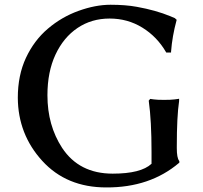

<svg xmlns="http://www.w3.org/2000/svg" viewBox="-20 -778 863 816"><path d="M55.7 -362.3Q55.7 -458 90.3 -532.2Q125 -606.4 183.6 -656.2Q242.2 -706.1 314 -731.9Q385.7 -757.8 449.7 -757.8Q513.7 -757.8 561.5 -749Q642.6 -734.4 704.1 -709L724.6 -700.2V-699.2L730.5 -694.3V-692.4Q711.9 -624 707 -558.6V-554.7H686.5L685.5 -556.6Q647.5 -622.1 585 -660.6Q522.5 -699.2 445.8 -699.2Q369.1 -699.2 309.6 -659.2Q250 -619.1 215.8 -545.9Q181.6 -472.7 181.6 -373Q181.6 -245.1 244.1 -149.4Q316.4 -40 459 -40Q579.1 -40 624 -82V-131.8Q624 -264.6 612.3 -348.6V-350.6L618.2 -357.4H620.1L633.8 -355.5Q647.5 -353.5 677.2 -353.5Q707 -353.5 721.7 -355.5L736.3 -357.4L741.2 -358.4V-348.6Q731.4 -283.2 731.4 -155.3V-148.4Q731.4 -107.4 741.2 -94.7L742.2 -92.8V-86.9L741.2 -85.9Q617.2 19.5 431.6 18.6Q262.7 18.6 159.7 -94.2Q56.6 -207 55.7 -362.3Z"/></svg>

Font: GenEi LateMin v2
Style: Medium
Weight: 500
Designer: o_tamon (Modified)
Foundry: o_tamon / Adobe Systems Incorporated / FONT 910 / Philipp H. Poll
Version: Version 2.1;Original Version 1.004